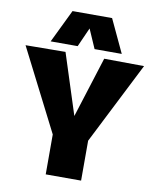

<svg xmlns="http://www.w3.org/2000/svg" viewBox="-101 -1010 878 1085"><g transform="rotate(10 338.0 -467.5)"><path d="M237 0V-229L-2 -699L227 -701L339 -353L449 -701L678 -699L440 -229V0ZM134 -745 226 -935H453L542 -745H386L338 -855L289 -745Z"/></g></svg>

Font: Georama ExtraBold
Style: Regular
Weight: 800
Designer: Jean-Baptiste Levee
Foundry: Production Type
Version: Version 1.001